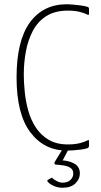

<svg xmlns="http://www.w3.org/2000/svg" viewBox="-20 -700 477 904"><path d="M399 -12Q399 -6 391 -2Q378 2 359 4.5Q340 7 322.5 8Q305 9 295 9Q188 9 123 -77Q58 -163 58 -335Q58 -508 120.5 -594Q183 -680 295 -680Q305 -680 322.5 -678.5Q340 -677 359 -674.5Q378 -672 391 -668Q396 -667 397.5 -664Q399 -661 399 -658V-636Q399 -628 394 -630Q384 -636 359.5 -643Q335 -650 300 -650Q239 -650 198.5 -624.5Q158 -599 135 -555.5Q112 -512 102 -458.5Q92 -405 92 -349Q92 -312 96.5 -267.5Q101 -223 113 -179.5Q125 -136 148.5 -100Q172 -64 209 -42Q246 -20 300 -20Q335 -20 359.5 -27Q384 -34 394 -40Q397 -42 398 -40Q399 -38 399 -34ZM356 117Q356 143 335 163.5Q314 184 274 184Q253 184 233.5 175.5Q214 167 204 155Q202 152 203 150Q204 148 205 147L221 138Q225 136 225.5 136.5Q226 137 227 139Q234 146 248 153Q262 160 274 160Q300 160 312.5 146.5Q325 133 325 118Q325 99 312 90.5Q299 82 279.5 79Q260 76 242 75Q238 74 236.5 70.5Q235 67 238 62L274 3Q276 -1 279 -1.5Q282 -2 283 -2H298Q306 -2 302 4L270 65L266 55Q301 55 328.5 69.5Q356 84 356 117Z"/></svg>

Font: Glory Thin Thin
Style: Regular
Weight: 250
Version: Version 1.011